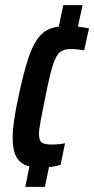

<svg xmlns="http://www.w3.org/2000/svg" viewBox="-20 -716 365 744"><path d="M325 -606 306 -521Q278 -526 255 -526Q227 -526 212.5 -514.5Q198 -503 185.5 -465.5Q173 -428 156 -342L146 -291Q131 -219 131 -198Q131 -171 142 -163.5Q153 -156 180 -156Q212 -156 232 -161L215 -78Q194 -70 170 -69L154 8H78L94 -71Q60 -80 44.5 -106Q29 -132 29 -182Q29 -237 51 -339Q73 -443 93 -499.5Q113 -556 139.5 -582Q166 -608 208 -613L225 -696H300L282 -613Q312 -609 325 -606Z"/></svg>

Font: Saira Ultra Condensed
Style: Bold Italic
Weight: 700
Width: 1
Italic angle: -12°
Designer: Hector Gatti with collaboration of the Omnibus-Type team
Foundry: Omnibus-Type
Version: Version 1.001; ttfautohint (v1.8)